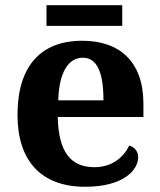

<svg xmlns="http://www.w3.org/2000/svg" viewBox="-20 -705 612 735"><path d="M158 -606H448V-685H158ZM306 10C450 10 509 -52 509 -104C509 -126 494 -142 475 -148C452 -102 409 -65 341 -65C251 -65 204 -123 201 -257H529V-308C529 -467 440 -549 295 -549C137 -549 47 -453 47 -265C47 -91 136 10 306 10ZM376 -321H203C206 -427 241 -484 297 -484C354 -484 376 -423 376 -321Z"/></svg>

Font: Noto Serif Lao
Style: Bold
Weight: 700
Designer: Monotype Design Team
Foundry: Monotype Imaging Inc.
Version: Version 2.003